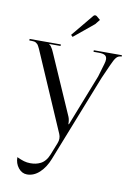

<svg xmlns="http://www.w3.org/2000/svg" viewBox="-94 -726 680 975"><g transform="rotate(10 246.0 -239.0)"><path d="M9 0ZM222 -539 213 -548 308 -663Q312 -667 316 -667Q321.5 -667 325 -664L344 -648L324 -623ZM241 5Q245.8 -7 245.8 -19.2Q245.8 -31 241 -42L72 -432Q67.2 -443.5 64.6 -449.1Q62 -454.8 58.2 -461.9Q54.5 -469 51.5 -472Q48.5 -475 44 -478Q39.5 -481 34.2 -482Q29 -483 22 -483H9V-491H170V-483H111V-482Q116 -480.2 121.6 -472.6Q127.2 -465 130.2 -458.9Q133.2 -452.8 138 -442L272 -136Q278 -121.5 278 -101V-99H281L385 -364L405 -432Q409.2 -445 409.2 -455.8Q409.2 -470.2 399.4 -476.6Q389.5 -483 368 -483H340V-491H485V-484Q468 -484 458 -472.5Q448 -461 435 -431L403 -359L226 90Q208.8 134.2 179.5 161.6Q150.2 189 115 189Q88.8 189 70.4 166.1Q52 143.2 52 111Q73.2 120.8 88.8 125.4Q104.2 130 122 130Q136.8 130 149.2 127.4Q161.8 124.8 174.6 118.4Q187.5 112 198.1 99.2Q208.8 86.5 216 68Z"/></g></svg>

Font: FogtwoNo5
Style: Regular
Weight: 400
Designer: gluk (gluksza@wp.pl)
Foundry: gluk (gluksza@wp.pl)
Version: Version 0.87